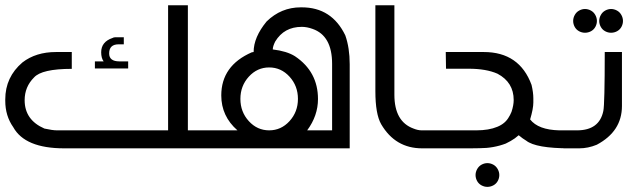

<svg xmlns="http://www.w3.org/2000/svg" viewBox="-20 -564 2437 730"><path d="M619.1 -543.9H694.3V-68.4H778.8V0H224.1Q74.7 0 30.3 -80.6Q0 -123.5 0 -180.7V-186Q0 -271 65.4 -326.7Q116.7 -366.2 192.9 -366.2H252.9V-302.2Q138.7 -302.2 109.4 -269.5Q73.7 -233.9 73.7 -183.1Q73.7 -107.9 148.9 -75.2Q179.7 -68.4 196.8 -68.4H619.1ZM418.9 -422.4H450.7V-395.5H431.2Q395 -395.5 395 -360.8Q395 -330.6 434.1 -330.6H467.3V-303.7H340.8V-330.6H374Q364.7 -343.3 364.7 -365.2Q364.7 -404.8 407.2 -419.4Q412.6 -422.4 418.9 -422.4Z M1123.5 -536.1H1127.4Q1241.7 -536.1 1293 -429.2Q1309.6 -381.8 1309.6 -319.8V0H754.4V-68.4H882.8Q821.3 -122.1 821.3 -201.2Q821.3 -314.5 937.5 -365.2L944.3 -366.2Q944.3 -422.4 993.7 -482.4Q1048.8 -536.1 1123.5 -536.1ZM1017.1 -376Q1070.8 -369.6 1101.6 -350.1Q1189 -291.5 1189 -187.5Q1189 -124 1147.9 -68.4H1242.7V-321.3Q1242.7 -428.2 1168.5 -454.1Q1147 -461.9 1127.4 -461.9Q1060.1 -461.9 1026.4 -406.2Q1017.1 -387.7 1017.1 -376ZM1003.4 -68.4Q1048.8 -68.4 1080.8 -103.5Q1112.8 -138.7 1112.8 -188Q1112.8 -237.3 1080.8 -272.5Q1048.8 -307.6 1003.4 -307.6Q958 -307.6 926 -272.5Q894 -237.3 894 -188Q894 -138.7 926 -103.5Q958 -68.4 1003.4 -68.4Z M1407.2 -543.9H1479.5V-203.6Q1479.5 -101.6 1552.2 -75.2Q1568.8 -68.4 1583.5 -68.4H1611.3V0H1585Q1482.9 0 1429.2 -91.8Q1407.2 -130.4 1407.2 -217.3Z M1833 56.2Q1844.7 56.2 1855.5 62Q1866.2 67.9 1872.3 78.9Q1878.4 89.8 1878.4 101.6Q1878.4 113.3 1872.6 124Q1866.7 134.8 1856 140.6Q1845.2 146.5 1833 146.5Q1821.3 146.5 1810.5 140.6Q1799.8 134.8 1793.9 124Q1788.1 113.3 1788.1 101.6Q1788.1 89.8 1794.2 78.9Q1800.3 67.9 1811 62Q1821.8 56.2 1833 56.2ZM1768.1 0H1586.9V-68.4H1791Q1838.9 -68.4 1871.1 -82Q1900.9 -94.2 1914.6 -118.7Q1915.5 -120.6 1916.5 -122.1Q1918 -124 1918.9 -126Q1922.4 -132.3 1924.8 -138.7Q1933.1 -164.1 1933.1 -183.6Q1933.1 -251 1871.6 -283.7Q1828.6 -302.7 1762.2 -302.7H1675.8L1674.8 -366.2H1819.3Q1955.1 -366.2 2001 -241.2Q2007.8 -212.4 2007.8 -190.4V-174.3Q2007.8 -150.9 1995.6 -109.9Q2026.4 -70.3 2106.4 -68.4H2147.5V0Q2017.1 0 1980.5 -29.3Q1967.8 -36.6 1952.1 -49.8Q1938 -37.1 1921.4 -27.8Q1912.6 -22.9 1902.8 -18.1Q1856.4 -0.5 1803.2 -0.5Z M2279.3 -366.2H2344.7V-161.1Q2344.7 -64.5 2249 -13.7Q2215.8 0 2182.1 0H2123V-68.4H2173.8Q2258.8 -68.4 2273.9 -142.1Q2279.3 -167 2279.3 -366.2ZM2303.2 -529.8Q2314.9 -529.8 2325.7 -523.9Q2336.4 -518.1 2342.5 -507.1Q2348.6 -496.1 2348.6 -484.4Q2348.6 -472.7 2342.8 -461.9Q2336.9 -451.2 2326.2 -445.3Q2315.4 -439.5 2303.2 -439.5Q2291.5 -439.5 2280.8 -445.3Q2270 -451.2 2264.2 -461.9Q2258.3 -472.7 2258.3 -484.4Q2258.3 -496.1 2264.4 -507.1Q2270.5 -518.1 2281.2 -523.9Q2292 -529.8 2303.2 -529.8ZM2204.1 -529.8Q2215.8 -529.8 2226.6 -523.9Q2237.3 -518.1 2243.4 -507.1Q2249.5 -496.1 2249.5 -484.4Q2249.5 -472.7 2243.7 -461.9Q2237.8 -451.2 2227.1 -445.3Q2216.3 -439.5 2204.1 -439.5Q2192.4 -439.5 2181.6 -445.3Q2170.9 -451.2 2165 -461.9Q2159.2 -472.7 2159.2 -484.4Q2159.2 -496.1 2165.3 -507.1Q2171.4 -518.1 2182.1 -523.9Q2192.9 -529.8 2204.1 -529.8Z"/></svg>

Font: Gasq
Style: Regular
Weight: 400
Designer: Husham Jawad
Version: Version 1.00;December 29, 2020;FontCreator 13.0.0.2683 32-bi